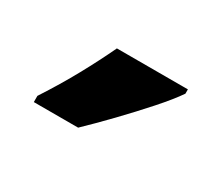

<svg xmlns="http://www.w3.org/2000/svg" viewBox="-46 -860 404 349"><g transform="rotate(30 155.5 -686.0)"><path d="M271 -757Q258 -738 234 -711Q210 -684 183 -656Q156 -628 133 -606H40V-619Q66 -659 86 -695.5Q106 -732 122 -766H271Z"/></g></svg>

Font: Noto Sans ExtraCondensed
Style: Bold
Weight: 700
Width: 2
Designer: Monotype Design Team
Foundry: Monotype Imaging Inc.
Version: Version 2.013; ttfautohint (v1.8.4.7-5d5b)